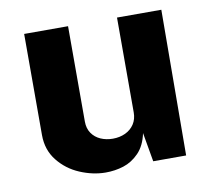

<svg xmlns="http://www.w3.org/2000/svg" viewBox="-64 -590 741 672"><g transform="rotate(-10 306.0 -254.5)"><path d="M62.5 -158.2V-517.5H218.5V-178.5Q218.5 -154 230.3 -136.9Q242.1 -119.8 261.8 -111.1Q281.5 -102.5 304.9 -102.5Q329.6 -102.5 349.6 -111.9Q369.6 -121.4 381.1 -139Q392.5 -156.6 392.5 -180.5V-517.5H550L547 -0.2H430L412 -103.5Q403 -60.1 378.6 -34.8Q354.1 -9.5 323.5 0.2Q292.9 9.9 259.5 9.8Q214.4 9.6 168.7 -9.7Q123 -29 92.8 -67.1Q62.5 -105.2 62.5 -158.2Z"/></g></svg>

Font: Public Sans VF
Style: Regular
Weight: 400
Designer: Pablo Impallari, Rodrigo Fuenzalida (Modified by Dan O. Williams and USWDS)
Version: Version 1.003